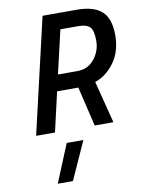

<svg xmlns="http://www.w3.org/2000/svg" viewBox="-104 -755 835 1123"><g transform="rotate(-10 314.0 -193.5)"><path d="M146 298 239 72H338L236 298ZM432 -685Q532 -685 580 -642Q628 -599 628 -501.5Q628 -404 580.5 -338.5Q533 -273 465 -250L529 0H418L362 -235H236L182 0H70L229 -685ZM424 -589H318L258 -331H373Q437 -331 475 -379Q513 -427 513 -487.5Q513 -548 493 -568.5Q473 -589 424 -589Z"/></g></svg>

Font: Titillium Web SemiBold
Style: Italic
Weight: 600
Italic angle: -13°
Version: Version 1.002;PS 57.000;hotconv 1.0.70;makeotf.lib2.5.55311